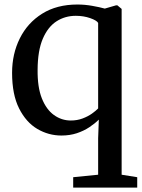

<svg xmlns="http://www.w3.org/2000/svg" viewBox="-20 -589 629 850"><path d="M304 241.5V195.5L414.5 184.5V23L417.5 -59.5Q400 -42 375.5 -25.8Q351 -9.5 320 0.8Q289 11 252 11Q195 11 145.2 -18.2Q95.5 -47.5 64.5 -109Q33.5 -170.5 33.5 -266.5Q33.5 -350.5 67.8 -419.2Q102 -488 166.8 -528.5Q231.5 -569 322.5 -569Q355.5 -569 388 -563.2Q420.5 -557.5 444 -551L494 -565.5H499.5L518.5 -549.5V184.5L587.5 195.5V241.5ZM293.5 -55.5Q321.5 -55.5 345.5 -64.5Q369.5 -73.5 387 -86Q404.5 -98.5 414.5 -109V-487.5Q408.5 -498.5 379.2 -508.8Q350 -519 315.5 -519Q268 -519 230 -494.5Q192 -470 169.5 -417.5Q147 -365 146.5 -281Q145.5 -203.5 165.2 -153.8Q185 -104 218.8 -79.8Q252.5 -55.5 293.5 -55.5Z"/></svg>

Font: Merriweather 20pt
Style: Regular
Weight: 400
Version: Version 2.100